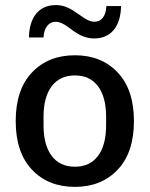

<svg xmlns="http://www.w3.org/2000/svg" viewBox="-20 -728 591 758"><path d="M275.9 9.8Q170.4 9.8 106.2 -58.1Q42 -126 42 -250Q42 -374 106.2 -441.9Q170.4 -509.8 275.9 -509.8Q380.4 -509.8 444.6 -441.9Q508.8 -374 508.8 -250Q508.8 -126 444.6 -58.1Q380.4 9.8 275.9 9.8ZM94.2 -580.1Q95.7 -641.6 123.5 -674.8Q151.4 -708 201.2 -708Q239.7 -708 277.8 -680.2L303.2 -663.1Q331.5 -642.1 352.1 -642.1Q373 -642.1 385.7 -657.7Q398.4 -673.3 399.9 -704.1H458Q456.5 -642.6 428.7 -609.4Q400.9 -576.2 351.1 -576.2Q313 -576.2 273.9 -603L249 -621.1Q220.7 -642.1 200.2 -642.1Q179.7 -642.1 166.5 -626Q153.3 -609.9 151.9 -580.1ZM151.9 -232.9Q151.9 -155.3 184.1 -112.5Q216.3 -69.8 275.9 -69.8Q335 -69.8 366.9 -112.5Q398.9 -155.3 398.9 -232.9V-267.1Q398.9 -344.7 366.9 -387.5Q335 -430.2 275.9 -430.2Q216.3 -430.2 184.1 -387.5Q151.9 -344.7 151.9 -267.1Z"/></svg>

Font: TASA Orbiter Text Medium
Style: Regular
Weight: 500
Designer: Weizhong Zhang
Version: Version 1.000;Glyphs 3.1.2 (3151)